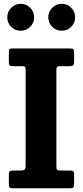

<svg xmlns="http://www.w3.org/2000/svg" viewBox="-20 -1010 445 1030"><path d="M282.5 -633V-117Q282.5 -103 287.2 -99Q292 -95 305.5 -95H360Q377.5 -95 377.5 -78.5V-20.5Q377.5 -7.5 373 -3.8Q368.5 0 355 0H50Q36 0 31.8 -4.2Q27.5 -8.5 27.5 -22V-76Q27.5 -88 32.8 -91.5Q38 -95 53 -95H89Q102.5 -95 110 -99Q117.5 -103 117.5 -119.5V-633Q117.5 -646 115 -650.5Q112.5 -655 99 -655H49.5Q36.5 -655 32 -658.8Q27.5 -662.5 27.5 -674.5V-729.5Q27.5 -743 30.8 -746.5Q34 -750 47.5 -750H355Q369.5 -750 373.5 -746Q377.5 -742 377.5 -727.5V-679Q377.5 -663.5 372.2 -659.2Q367 -655 354 -655H304.5Q290.5 -655 286.5 -651Q282.5 -647 282.5 -633ZM311 -845Q281 -845 260 -866Q239 -887 239 -917Q239 -947 260 -968.2Q281 -989.5 311 -989.5Q341 -989.5 362 -968.2Q383 -947 383 -917Q383 -887 362 -866Q341 -845 311 -845ZM91 -845Q61 -845 40 -866Q19 -887 19 -917Q19 -947 40 -968.2Q61 -989.5 91 -989.5Q121 -989.5 142 -968.2Q163 -947 163 -917Q163 -887 142 -866Q121 -845 91 -845Z"/></svg>

Font: Besley* Narrow
Style: Bold
Weight: 700
Width: 4
Designer: Owen Earl
Foundry: indestructible type*
Version: Version 3.000; ttfautohint (v1.8.3)